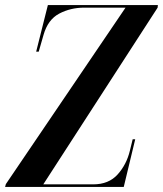

<svg xmlns="http://www.w3.org/2000/svg" viewBox="-50 -734 640 754"><path d="M-30 0 -27 -11 443 -704H281Q227 -704 182.5 -680.5Q138 -657 121 -597L102 -531H92L138 -714H570L569 -704L120 -10H316Q377 -10 412 -49Q447 -88 460 -142L471 -187H481L436 0Z"/></svg>

Font: Noto Serif Display ExtraCondensed SemiBold
Style: Italic
Weight: 600
Width: 2
Italic angle: -12°
Designer: Monotype Design Team
Foundry: Monotype Imaging Inc.
Version: Version 2.009